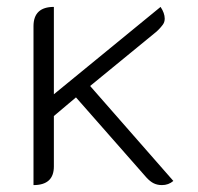

<svg xmlns="http://www.w3.org/2000/svg" viewBox="-20 -527 574 556"><path d="M77 -451Q77 -507 136 -507V-254L445 -507Q457 -489 457 -473Q457 -463 451.5 -455.5Q446 -448 439 -441Q432 -434 429 -432L241 -278L482 -3Q468 9 449 9Q436 9 425.5 4Q415 -1 404 -13L200 -245L136 -191V-45Q136 9 77 9Z"/></svg>

Font: K2D ExtraLight
Style: Regular
Weight: 275
Designer: Katatrad Aksorn Co.,Ltd.
Foundry: Cadson Demak Co.,Ltd.
Version: Version 1.000; ttfautohint (v1.6)